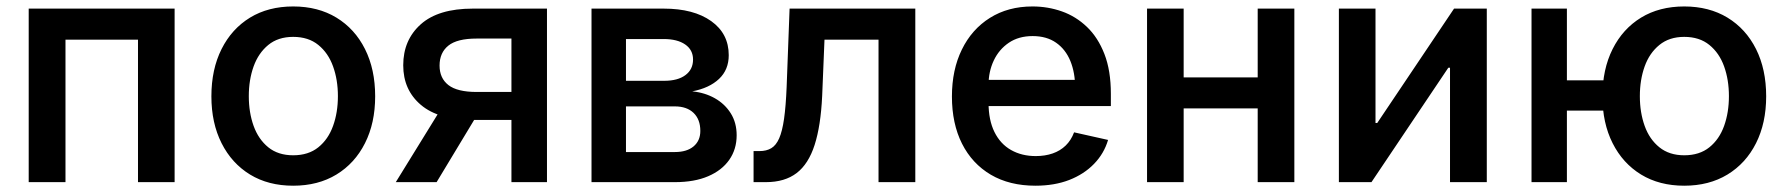

<svg xmlns="http://www.w3.org/2000/svg" viewBox="-20 -573 5622 604"><path d="M529.3 -545.9V0H414.1V-448.2H186V0H70.3V-545.9Z M902.3 11.2Q824.2 11.2 766.6 -23.9Q709 -59.1 677 -122.6Q645 -186 645 -270Q645 -355 677 -418.7Q709 -482.4 766.6 -517.6Q824.2 -552.7 902.3 -552.7Q980.5 -552.7 1038.3 -517.6Q1096.2 -482.4 1128.2 -418.7Q1160.2 -355 1160.2 -270Q1160.2 -186 1128.2 -122.6Q1096.2 -59.1 1038.3 -23.9Q980.5 11.2 902.3 11.2ZM902.3 -84.5Q950.2 -84.5 981.4 -109.6Q1012.7 -134.8 1027.8 -177Q1043 -219.2 1043 -270.5Q1043 -321.8 1027.8 -364Q1012.7 -406.2 981.4 -431.6Q950.2 -457 902.3 -457Q855 -457 824 -431.6Q793 -406.2 777.8 -364Q762.7 -321.8 762.7 -270.5Q762.7 -219.2 777.8 -177Q793 -134.8 824 -109.6Q855 -84.5 902.3 -84.5Z M1700.7 0H1588.9V-451.7H1479.5Q1418 -451.7 1390.4 -429.4Q1362.8 -407.2 1362.8 -366.7Q1362.8 -327.1 1390.6 -305.4Q1418.5 -283.7 1479.5 -283.7H1636.2V-195.8H1468.8Q1359.9 -195.8 1304.2 -242.9Q1248.5 -290 1248.5 -367.7Q1248.5 -447.3 1303.7 -496.6Q1358.9 -545.9 1467.3 -545.9H1700.7ZM1353.5 0H1225.1L1378.4 -248.5H1503.4Z M1840.8 0V-545.9H2067.9Q2162.1 -545.9 2217.3 -506.6Q2272.5 -467.3 2272.5 -399.4Q2272.5 -353.5 2241.9 -324.7Q2211.4 -295.9 2157.7 -285.6Q2197.3 -281.7 2228.8 -263.9Q2260.3 -246.1 2278.8 -216.6Q2297.4 -187 2297.4 -147.5Q2297.4 -103.5 2274.2 -70.3Q2251 -37.1 2207.8 -18.6Q2164.6 0 2103 0ZM1949.2 -94.7H2103Q2140.6 -94.7 2161.9 -112.5Q2183.1 -130.4 2183.1 -161.1Q2183.1 -197.3 2161.9 -217.8Q2140.6 -238.3 2103 -238.3H1949.2ZM1949.2 -318.8H2069.3Q2112.3 -318.8 2136.2 -336.7Q2160.2 -354.5 2160.2 -385.7Q2160.2 -416 2135.5 -433.1Q2110.8 -450.2 2067.9 -450.2H1949.2Z M2350.6 0V-97.7H2369.1Q2391.1 -97.7 2406.2 -106.7Q2421.4 -115.7 2431.2 -137.9Q2440.9 -160.2 2446.5 -199.2Q2452.1 -238.3 2454.6 -298.8L2463.9 -545.9H2859.4V0H2743.7V-448.2H2573.7L2566.4 -271Q2562 -177.2 2542.7 -117.2Q2523.4 -57.1 2486.1 -28.6Q2448.7 0 2389.2 0Z M3237.3 11.2Q3155.8 11.2 3096.9 -23.4Q3038.1 -58.1 3006.3 -121.1Q2974.6 -184.1 2974.6 -269.5Q2974.6 -353.5 3005.9 -417.2Q3037.1 -481 3094.2 -516.8Q3151.4 -552.7 3228 -552.7Q3276.4 -552.7 3320.6 -537.1Q3364.7 -521.5 3399.4 -488.3Q3434.1 -455.1 3454.3 -403.1Q3474.6 -351.1 3474.6 -277.8V-239.3H3034.7V-321.8H3416L3362.3 -295.9Q3362.3 -344.2 3347.2 -381.1Q3332 -418 3302.2 -438.7Q3272.5 -459.5 3228.5 -459.5Q3184.6 -459.5 3153.6 -438.5Q3122.6 -417.5 3106.2 -382.6Q3089.8 -347.7 3089.8 -306.2V-249.5Q3089.8 -195.3 3108.4 -157.7Q3127 -120.1 3160.6 -101.1Q3194.3 -82 3238.3 -82Q3267.6 -82 3291.5 -90.3Q3315.4 -98.6 3332.5 -115.2Q3349.6 -131.8 3358.9 -156.7L3465.8 -132.8Q3453.1 -89.8 3421.6 -57.4Q3390.1 -24.9 3343.5 -6.8Q3296.9 11.2 3237.3 11.2Z M3965.8 -329.6V-231.9H3673.3V-329.6ZM3703.6 -545.9V0H3588.4V-545.9ZM4051.8 -545.9V0H3936.5V-545.9Z M4657.2 0H4541.5V-359.9H4536.1L4294.4 0H4191.9V-545.9H4307.1V-186H4312.5L4554.2 -545.9H4657.2Z M4797.9 0V-545.9H4909.2V0ZM4879.9 -225.1V-320.3H5066.4V-225.1ZM5278.3 11.2Q5200.2 11.2 5142.6 -23.9Q5085 -59.1 5053 -122.6Q5021 -186 5021 -270Q5021 -355 5053 -418.7Q5085 -482.4 5142.6 -517.6Q5200.2 -552.7 5278.3 -552.7Q5356.4 -552.7 5414.3 -517.6Q5472.2 -482.4 5504.2 -418.7Q5536.1 -355 5536.1 -270Q5536.1 -186 5504.2 -122.6Q5472.2 -59.1 5414.3 -23.9Q5356.4 11.2 5278.3 11.2ZM5278.3 -84.5Q5326.2 -84.5 5357.4 -109.6Q5388.7 -134.8 5403.8 -177Q5418.9 -219.2 5418.9 -270.5Q5418.9 -321.8 5403.8 -364Q5388.7 -406.2 5357.4 -431.6Q5326.2 -457 5278.3 -457Q5231.4 -457 5200.2 -431.6Q5168.9 -406.2 5153.8 -364Q5138.7 -321.8 5138.7 -270.5Q5138.7 -219.2 5153.8 -177Q5168.9 -134.8 5200.2 -109.6Q5231.4 -84.5 5278.3 -84.5Z"/></svg>

Font: Inter
Style: 540
Weight: 540
Designer: Rasmus Andersson
Foundry: rsms
Version: Version 4.001;git-66647c0bb